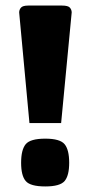

<svg xmlns="http://www.w3.org/2000/svg" viewBox="-20 -665 326 691"><path d="M86 -222 49 -620Q49 -630 55.5 -637.5Q62 -645 82 -645H203Q225 -645 231.5 -637.5Q238 -630 238 -620L200 -222ZM56 -79Q56 -126 72.5 -146Q89 -166 143 -166Q196 -166 212.5 -146Q229 -126 229 -79Q229 -33 212.5 -13.5Q196 6 143 6Q89 6 72.5 -13.5Q56 -33 56 -79Z"/></svg>

Font: Changa
Style: Bold
Weight: 700
Designer: Eduardo Rodriguez Tunni
Foundry: Eduardo Rodriguez Tunni
Version: Version 3.002; ttfautohint (v1.8.2)